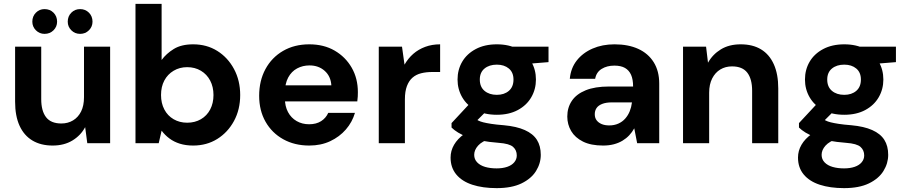

<svg xmlns="http://www.w3.org/2000/svg" viewBox="-20 -740 4695 992"><path d="M252 12Q191 12 147.5 -14Q104 -40 81 -90.5Q58 -141 58 -215V-499H193V-228Q193 -167 218 -134.5Q243 -102 297 -102Q331 -102 357.5 -118Q384 -134 399 -164Q414 -194 414 -238V-499H549V0H431L420 -83Q397 -40 354 -14Q311 12 252 12ZM210 -565Q184 -565 165.5 -583.5Q147 -602 147 -628Q147 -656 165.5 -674.5Q184 -693 210 -693Q238 -693 256.5 -674.5Q275 -656 275 -628Q275 -602 256.5 -583.5Q238 -565 210 -565ZM394 -565Q367 -565 348.5 -583.5Q330 -602 330 -628Q330 -656 348.5 -674.5Q367 -693 394 -693Q421 -693 439.5 -674.5Q458 -656 458 -628Q458 -602 439.5 -583.5Q421 -565 394 -565Z M978 12Q940 12 909.5 2.5Q879 -7 855.5 -24.5Q832 -42 815 -65L800 0H680V-720H815V-430Q839 -463 878 -487Q917 -511 978 -511Q1048 -511 1102.5 -477Q1157 -443 1189 -383.5Q1221 -324 1221 -249Q1221 -174 1189 -115Q1157 -56 1102.5 -22Q1048 12 978 12ZM947 -106Q987 -106 1018 -124Q1049 -142 1066 -174.5Q1083 -207 1083 -249Q1083 -291 1066 -323.5Q1049 -356 1018 -374.5Q987 -393 947 -393Q908 -393 877 -374.5Q846 -356 829 -324Q812 -292 812 -249Q812 -207 829 -174.5Q846 -142 877 -124Q908 -106 947 -106Z M1578 12Q1502 12 1443.5 -20.5Q1385 -53 1352 -111Q1319 -169 1319 -245Q1319 -323 1351.5 -383Q1384 -443 1442.5 -477Q1501 -511 1578 -511Q1653 -511 1709 -478.5Q1765 -446 1797 -390.5Q1829 -335 1829 -264Q1829 -254 1828.5 -242Q1828 -230 1826 -216H1416V-299H1692Q1689 -346 1657.5 -374Q1626 -402 1579 -402Q1544 -402 1515 -386.5Q1486 -371 1469 -339.5Q1452 -308 1452 -260V-231Q1452 -191 1468 -161Q1484 -131 1512.5 -114.5Q1541 -98 1577 -98Q1614 -98 1639 -114Q1664 -130 1676 -157H1814Q1800 -109 1767 -71Q1734 -33 1686 -10.5Q1638 12 1578 12Z M1937 0V-499H2057L2070 -406Q2089 -439 2115.5 -462Q2142 -485 2177 -498Q2212 -511 2254 -511V-368H2213Q2182 -368 2156 -361.5Q2130 -355 2111.5 -339Q2093 -323 2082.5 -295.5Q2072 -268 2072 -227V0Z M2546 232Q2474 232 2420.5 214.5Q2367 197 2337.5 161.5Q2308 126 2308 74Q2308 39 2326 8Q2344 -23 2379 -48Q2414 -73 2465 -92L2515 -25Q2470 -10 2450 12.5Q2430 35 2430 60Q2430 83 2445.5 99Q2461 115 2487 122.5Q2513 130 2546 130Q2577 130 2600.5 122Q2624 114 2637 98.5Q2650 83 2650 63Q2650 36 2631 19Q2612 2 2557 -2Q2506 -6 2466.5 -13.5Q2427 -21 2397.5 -31.5Q2368 -42 2347 -55Q2326 -68 2313 -81V-104L2420 -219L2516 -189L2391 -64L2430 -130Q2440 -123 2450.5 -117.5Q2461 -112 2477 -108Q2493 -104 2518.5 -100Q2544 -96 2583 -93Q2649 -87 2691.5 -68Q2734 -49 2754 -17.5Q2774 14 2774 60Q2774 104 2749.5 143.5Q2725 183 2674.5 207.5Q2624 232 2546 232ZM2547 -147Q2483 -147 2437.5 -171.5Q2392 -196 2368 -237.5Q2344 -279 2344 -329Q2344 -380 2368 -421Q2392 -462 2438 -486.5Q2484 -511 2547 -511Q2610 -511 2655.5 -486.5Q2701 -462 2725 -421Q2749 -380 2749 -329Q2749 -279 2725 -237.5Q2701 -196 2655.5 -171.5Q2610 -147 2547 -147ZM2547 -250Q2585 -250 2609 -270.5Q2633 -291 2633 -329Q2633 -366 2609 -386Q2585 -406 2547 -406Q2508 -406 2483.5 -386Q2459 -366 2459 -329Q2459 -291 2483.5 -270.5Q2508 -250 2547 -250ZM2629 -404 2606 -499H2814V-419Z M3096 12Q3033 12 2992 -8.5Q2951 -29 2931 -63Q2911 -97 2911 -138Q2911 -184 2934.5 -219Q2958 -254 3006 -273.5Q3054 -293 3126 -293H3251Q3251 -330 3240.5 -353.5Q3230 -377 3209 -389Q3188 -401 3154 -401Q3116 -401 3088.5 -384Q3061 -367 3055 -333H2924Q2929 -388 2960 -427.5Q2991 -467 3041.5 -489Q3092 -511 3155 -511Q3226 -511 3277.5 -487.5Q3329 -464 3357.5 -418.5Q3386 -373 3386 -308V0H3272L3257 -77Q3246 -57 3231 -41Q3216 -25 3196 -13Q3176 -1 3151 5.5Q3126 12 3096 12ZM3128 -92Q3154 -92 3175 -101.5Q3196 -111 3210.5 -127.5Q3225 -144 3233.5 -165Q3242 -186 3245 -210V-211H3141Q3111 -211 3091 -203Q3071 -195 3062 -181.5Q3053 -168 3053 -150Q3053 -131 3062.5 -118.5Q3072 -106 3088.5 -99Q3105 -92 3128 -92Z M3509 0V-499H3628L3638 -416Q3662 -459 3704.5 -485Q3747 -511 3807 -511Q3869 -511 3912 -485Q3955 -459 3978 -408Q4001 -357 4001 -283V0H3866V-271Q3866 -332 3841 -364.5Q3816 -397 3762 -397Q3728 -397 3701.5 -381Q3675 -365 3659.5 -334.5Q3644 -304 3644 -261V0Z M4341 232Q4269 232 4215.5 214.5Q4162 197 4132.5 161.5Q4103 126 4103 74Q4103 39 4121 8Q4139 -23 4174 -48Q4209 -73 4260 -92L4310 -25Q4265 -10 4245 12.5Q4225 35 4225 60Q4225 83 4240.5 99Q4256 115 4282 122.5Q4308 130 4341 130Q4372 130 4395.5 122Q4419 114 4432 98.5Q4445 83 4445 63Q4445 36 4426 19Q4407 2 4352 -2Q4301 -6 4261.5 -13.5Q4222 -21 4192.5 -31.5Q4163 -42 4142 -55Q4121 -68 4108 -81V-104L4215 -219L4311 -189L4186 -64L4225 -130Q4235 -123 4245.5 -117.5Q4256 -112 4272 -108Q4288 -104 4313.5 -100Q4339 -96 4378 -93Q4444 -87 4486.5 -68Q4529 -49 4549 -17.5Q4569 14 4569 60Q4569 104 4544.5 143.5Q4520 183 4469.5 207.5Q4419 232 4341 232ZM4342 -147Q4278 -147 4232.5 -171.5Q4187 -196 4163 -237.5Q4139 -279 4139 -329Q4139 -380 4163 -421Q4187 -462 4233 -486.5Q4279 -511 4342 -511Q4405 -511 4450.5 -486.5Q4496 -462 4520 -421Q4544 -380 4544 -329Q4544 -279 4520 -237.5Q4496 -196 4450.5 -171.5Q4405 -147 4342 -147ZM4342 -250Q4380 -250 4404 -270.5Q4428 -291 4428 -329Q4428 -366 4404 -386Q4380 -406 4342 -406Q4303 -406 4278.5 -386Q4254 -366 4254 -329Q4254 -291 4278.5 -270.5Q4303 -250 4342 -250ZM4424 -404 4401 -499H4609V-419Z"/></svg>

Font: DM Sans 20pt
Style: Bold
Weight: 700
Version: Version 4.004;gftools[0.9.30]